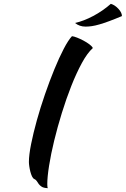

<svg xmlns="http://www.w3.org/2000/svg" viewBox="-20 -903 657 1003"><path d="M131 -57Q131 -93 142.5 -150.5Q154 -208 172.5 -274.5Q191 -341 215 -410.5Q239 -480 264 -541Q289 -602 313 -648Q337 -694 356 -714Q366 -713 382.5 -706.5Q399 -700 416 -691Q433 -682 447 -671.5Q461 -661 465 -652Q436 -626 407.5 -573.5Q379 -521 352.5 -454Q326 -387 303 -312.5Q280 -238 263 -168Q246 -98 236.5 -38Q227 22 227 59Q227 76 230 80Q208 79 198 72.5Q188 66 182.5 58.5Q177 51 172.5 43.5Q168 36 159 32Q152 29 147 18Q142 7 138.5 -6.5Q135 -20 133 -34Q131 -48 131 -57ZM559 -883Q580 -877 598.5 -857Q617 -837 617 -819Q579 -803 550.5 -792.5Q522 -782 499.5 -775.5Q477 -769 460 -766.5Q443 -764 427 -764Q395 -764 372 -783Q417 -793 467 -819.5Q517 -846 559 -883Z"/></svg>

Font: Sweet Mavka Script
Style: Regular
Weight: 500
Designer: Pablo Impallari/Anastassiya Vishnevskaya
Foundry: Pablo Impallari/ Anastassiya Vishnevskaya
Version: Version 2.0/www.impallari.com/   behance.net/sweetcherry